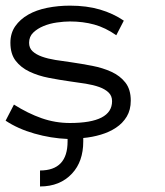

<svg xmlns="http://www.w3.org/2000/svg" viewBox="-25 -486 591 687"><path d="M442.9 -126Q442.9 -92.8 428.5 -68.8Q414.1 -44.9 390.1 -29.1Q366.2 -13.2 335.7 -4.2Q305.2 4.9 272.9 7.8V20Q272.9 91.8 232.9 134.8Q189.9 181.2 118.2 181.2V124Q216.8 124 216.8 20V11.2Q157.2 8.8 98.1 -8.1Q39.1 -24.9 -4.9 -54.2L24.9 -111.8Q75.2 -80.1 124 -63Q172.9 -45.9 225.1 -45.9Q376 -45.9 376 -124Q376 -143.1 363.5 -155Q351.1 -167 330.1 -174.6Q309.1 -182.1 282 -186.5Q254.9 -190.9 225.1 -194.8Q187 -200.2 149.4 -207.5Q111.8 -214.8 80.8 -229.5Q49.8 -244.1 31 -268.6Q12.2 -293 12.2 -333Q12.2 -367.2 29.5 -392.1Q46.9 -417 75.9 -433.6Q105 -450.2 144 -458Q183.1 -465.8 225.1 -465.8Q285.2 -465.8 332.5 -451.9Q379.9 -438 418 -412.1L391.1 -359.9Q352.1 -387.2 312 -398.2Q272 -409.2 225.1 -409.2Q204.1 -409.2 178.5 -405.5Q152.8 -401.9 130.9 -392.8Q108.9 -383.8 94 -369.4Q79.1 -355 79.1 -333Q79.1 -314 91.6 -302.5Q104 -291 125 -283.4Q146 -275.9 173.1 -271.5Q200.2 -267.1 230 -263.2Q267.1 -257.8 304.9 -250.5Q342.8 -243.2 373.8 -229Q404.8 -214.8 423.8 -190.4Q442.9 -166 442.9 -126Z"/></svg>

Font: Anonymous Pro
Style: Regular
Weight: 400
Monospace: yes
Designer: Mark Simonson
Version: Version 1.003